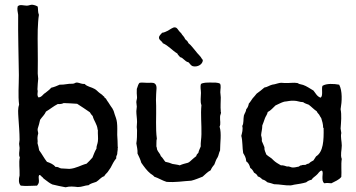

<svg xmlns="http://www.w3.org/2000/svg" viewBox="-20 -780 1509 814"><path d="M146 -38C155 -38 155 -30 161 -28C163 -23 169 -21 173 -17C182 -10 191 -3 202 2C220 6 239 11 258 14C276 9 292 11 310 13C328 13 339 6 356 5C360 1 365 -1 370 -3L388 -9C400 -16 408 -29 422 -33C425 -40 432 -45 436 -50C441 -56 444 -63 449 -69C456 -83 463 -97 473 -109C471 -118 476 -121 477 -127C477 -137 480 -144 479 -154C482 -155 479 -156 479 -159C479 -175 478 -192 477 -208C477 -225 478 -243 476 -260C475 -272 469 -288 466 -296C464 -303 462 -311 458 -317C457 -321 453 -324 451 -328C449 -330 449 -332 447 -334L440 -345C435 -352 432 -356 429 -362C426 -364 422 -366 422 -370C418 -372 416 -375 413 -378C410 -381 405 -383 402 -386C395 -391 389 -399 381 -403C368 -411 350 -412 339 -424C326 -423 318 -429 307 -430C299 -431 297 -425 288 -425C267 -426 254 -420 233 -421C222 -416 210 -411 197 -408C190 -399 180 -393 172 -386C161 -380 158 -368 143 -367C136 -376 140 -385 140 -394C140 -397 138 -401 139 -405C139 -418 141 -432 142 -446C142 -453 140 -460 140 -468C140 -504 141 -544 140 -575C140 -602 139 -628 140 -654C141 -677 142 -699 145 -717C140 -729 142 -740 140 -752C134 -756 126 -759 116 -760C109 -760 101 -756 94 -756C80 -756 64 -763 55 -753C52 -741 55 -730 57 -717C56 -632 59 -546 60 -462C60 -418 56 -376 61 -336C55 -319 57 -302 58 -282C60 -251 63 -218 63 -187C63 -181 61 -176 61 -170C61 -165 63 -158 63 -153C63 -138 58 -124 64 -113C59 -89 64 -65 63 -36C59 -21 58 -3 68 7C89 10 118 7 137 7C141 2 146 -4 145 -14C145 -25 142 -30 146 -38ZM373 -288C378 -267 392 -254 394 -230C395 -230 395 -229 395 -228C394 -211 397 -195 395 -181C394 -170 388 -160 389 -150C382 -138 377 -125 372 -112C364 -103 356 -94 347 -86C323 -80 303 -66 274 -64C263 -64 253 -66 239 -66C231 -67 227 -74 216 -72C207 -83 194 -89 179 -94C167 -109 158 -127 146 -143C144 -153 142 -164 139 -173C141 -182 138 -190 139 -198C139 -204 141 -209 142 -214C142 -221 138 -227 140 -235C144 -246 147 -259 150 -272C158 -284 169 -293 175 -307C192 -317 207 -330 225 -339C236 -338 244 -340 250 -343C266 -343 287 -341 307 -340C325 -329 343 -316 361 -304C364 -298 368 -293 373 -288Z M572 -429C565 -423 564 -412 560 -403C559 -390 560 -379 561 -367C561 -360 558 -354 558 -347C558 -340 560 -334 560 -328C560 -321 558 -315 558 -309C558 -293 561 -279 561 -263C561 -257 560 -252 560 -246C559 -240 561 -234 561 -228C561 -208 561 -189 558 -172C560 -158 564 -146 563 -129C569 -116 575 -105 579 -90C591 -73 603 -56 618 -44C623 -40 630 -37 634 -31C652 -25 667 -15 686 -9C725 -6 754 -12 791 -14C808 -18 823 -25 839 -31C850 -40 859 -51 873 -58C877 -68 883 -76 889 -83C893 -93 896 -104 902 -112C907 -120 908 -133 913 -142C913 -175 920 -214 911 -243C917 -255 912 -269 913 -285C913 -293 917 -296 917 -304C917 -306 915 -306 916 -309C914 -327 916 -349 916 -367C916 -375 914 -382 914 -389C914 -402 918 -415 913 -425C903 -431 887 -430 872 -430C857 -430 841 -430 832 -424C828 -411 832 -399 832 -386C832 -368 828 -350 834 -334C830 -294 835 -252 834 -211C834 -193 830 -176 831 -159C828 -150 823 -143 821 -132C817 -128 813 -125 812 -118C806 -113 800 -109 795 -104C789 -99 784 -93 777 -90C765 -87 753 -84 742 -79C734 -82 721 -83 711 -85C702 -89 692 -92 681 -94C674 -102 670 -111 662 -118C659 -129 650 -135 646 -146C645 -150 645 -156 643 -159C644 -170 642 -184 645 -192C639 -236 643 -287 642 -331C641 -348 641 -365 642 -381C642 -396 648 -416 637 -425C629 -432 615 -428 602 -429C591 -429 581 -431 572 -429ZM738 -650C732 -658 729 -664 721 -664C714 -665 699 -654 692 -650C684 -646 676 -642 667 -641C663 -634 654 -631 654 -619C656 -608 667 -606 670 -597C695 -586 710 -566 732 -553C734 -546 740 -544 743 -538C758 -535 763 -519 779 -516C785 -511 789 -501 799 -499C818 -495 840 -507 840 -526C838 -526 839 -529 837 -529C830 -543 818 -551 809 -564C799 -575 791 -588 779 -597C776 -605 771 -609 765 -614C762 -622 757 -627 752 -633C749 -640 742 -644 738 -650Z M1427 -30C1429 -52 1425 -83 1429 -106C1422 -123 1429 -144 1429 -163C1429 -181 1423 -199 1427 -216L1424 -235C1426 -262 1429 -293 1424 -317C1430 -350 1432 -395 1418 -421C1396 -425 1364 -427 1347 -416C1342 -402 1351 -373 1339 -366C1324 -371 1318 -385 1309 -396C1295 -404 1280 -415 1265 -420L1249 -424L1241 -428C1224 -431 1206 -427 1188 -428C1182 -428 1177 -429 1172 -429C1163 -429 1151 -424 1145 -423L1134 -421C1122 -418 1112 -410 1101 -409C1090 -400 1080 -391 1068 -383C1063 -376 1057 -370 1051 -363C1045 -355 1041 -347 1035 -341C1033 -331 1030 -323 1024 -317C1023 -306 1017 -300 1014 -290C1011 -276 1014 -256 1007 -246C1011 -232 1006 -216 1003 -204C1009 -183 1007 -153 1011 -131C1017 -121 1023 -112 1024 -96C1033 -90 1038 -80 1041 -68C1049 -63 1053 -56 1057 -48C1064 -44 1070 -40 1073 -32C1082 -30 1087 -24 1093 -19C1102 -17 1108 -12 1114 -7C1124 -5 1133 -2 1142 1C1166 1 1189 7 1212 6C1216 6 1222 4 1227 3C1247 0 1261 -2 1278 -7C1284 -12 1291 -16 1301 -18C1306 -27 1315 -31 1322 -38C1330 -44 1333 -55 1344 -57C1351 -52 1347 -41 1347 -30C1347 -18 1347 -9 1355 -3C1367 -5 1372 -4 1385 -3C1400 -11 1417 -17 1427 -30ZM1342 -279C1346 -266 1350 -254 1350 -238C1352 -239 1352 -238 1352 -237C1353 -185 1351 -136 1320 -117C1316 -112 1313 -105 1309 -100C1302 -96 1295 -93 1290 -87C1284 -86 1279 -84 1275 -81C1269 -80 1262 -82 1259 -79C1251 -80 1250 -73 1243 -73C1236 -72 1232 -70 1224 -70C1212 -69 1209 -76 1197 -74C1189 -76 1182 -80 1171 -79C1159 -86 1148 -92 1139 -101C1131 -111 1118 -116 1109 -125C1106 -135 1100 -142 1101 -156C1097 -165 1094 -174 1090 -182C1091 -192 1089 -199 1087 -207C1088 -221 1092 -232 1092 -248C1096 -257 1099 -267 1103 -278C1106 -287 1113 -294 1115 -305C1129 -312 1137 -323 1148 -333C1160 -338 1171 -345 1185 -349C1199 -350 1210 -354 1226 -353C1241 -353 1250 -347 1265 -347C1271 -342 1281 -339 1289 -336C1301 -327 1311 -316 1323 -308C1325 -302 1330 -298 1333 -294C1336 -289 1338 -284 1342 -279Z"/></svg>

Font: FuturaRener
Style: Regular
Weight: 400
Designer: BSozoo
Foundry: BSozoo
Version: Version 1.0